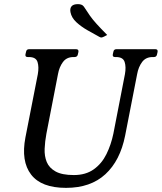

<svg xmlns="http://www.w3.org/2000/svg" viewBox="-20 -898 783 929"><path d="M731.5 -660Q744.5 -660 742.5 -647L739.8 -635Q737.5 -622 724.5 -622H718.5Q685.5 -622 667.6 -598Q649.8 -574 643.5 -539L585.5 -242Q561.5 -121 489.9 -55Q418.2 11 299.5 11Q179.8 11 130.4 -53.5Q81 -118 103 -233L163 -539Q169.2 -574 161.6 -598Q154 -622 120 -622H114Q101 -622 103.2 -635L106 -647Q108 -660 121 -660H347.5Q361.5 -660 359.5 -647L356.8 -635Q354.5 -622 340.5 -622H335.5Q302.5 -622 284.6 -598Q266.8 -574 260.5 -539L204.5 -251Q197.5 -214 196 -178.2Q194.5 -142.5 206.2 -114Q218 -85.5 249.1 -68.2Q280.2 -51 337.5 -51Q395 -51 433.8 -78.8Q472.5 -106.5 495 -152.2Q517.5 -198 528.5 -251L584.5 -539Q590.8 -574 583.1 -598Q575.5 -622 541.5 -622H536.5Q523.5 -622 525.8 -635L528.5 -647Q530.5 -660 543.5 -660ZM498.5 -729 484.2 -721.2Q475.5 -716.8 471.8 -716.8Q469.2 -716 466.4 -717.2Q463.5 -718.5 461 -719.5Q433.2 -734.5 402.9 -751.9Q372.5 -769.2 349.4 -790.6Q326.2 -812 321 -839Q317.5 -857.5 326.4 -867.8Q335.2 -878 357.2 -878Q365.5 -878 373 -875.6Q380.5 -873.2 385.8 -866Q402 -841 415.1 -822.2Q428.2 -803.5 447.4 -782.4Q466.5 -761.2 498.5 -729Z"/></svg>

Font: Young Serif Light
Style: Italic
Weight: 300
Italic angle: -10.979°
Designer: Bastien Sozeau
Foundry: NBR — Bastien Sozeau
Version: Version 5.001